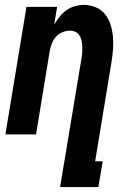

<svg xmlns="http://www.w3.org/2000/svg" viewBox="-20 -548 540 783"><path d="M225 215 313 -314Q315 -325 315.5 -337Q316 -349 315.5 -360.5Q315 -372 312.5 -383Q310 -394 304 -403.5Q298 -413 288 -418Q278 -423 266 -423Q251 -423 235.5 -417Q220 -411 209 -399Q198 -387 192 -372Q186 -357 183 -341L127 0H2L88 -520H213L201 -448Q211 -464 223 -479.5Q235 -495 250.5 -506Q266 -517 284.5 -522.5Q303 -528 321 -528Q347 -528 370 -518.5Q393 -509 408 -490.5Q423 -472 430.5 -448.5Q438 -425 440.5 -399.5Q443 -374 441 -348Q439 -322 435 -297L368 110H399L381 215Z"/></svg>

Font: Iosevka Term Curly XBd Obl
Style: Regular
Weight: 800
Italic angle: -9°
Designer: Belleve Invis
Foundry: Belleve Invis
Version: Version 32.3.0